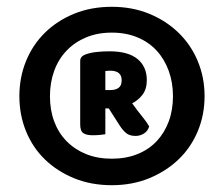

<svg xmlns="http://www.w3.org/2000/svg" viewBox="-20 -655 659 565"><path d="M37 -372Q37 -427 56.5 -475Q76 -523 112 -558.5Q148 -594 198 -614.5Q248 -635 309 -635Q369 -635 419 -614.5Q469 -594 505.5 -558.5Q542 -523 562 -475Q582 -427 582 -372Q582 -317 562 -269Q542 -221 505.5 -186Q469 -151 419 -130.5Q369 -110 309 -110Q248 -110 198 -130.5Q148 -151 112 -186Q76 -221 56.5 -269Q37 -317 37 -372ZM127 -372Q127 -331 139.5 -297.5Q152 -264 176 -239.5Q200 -215 233.5 -201.5Q267 -188 309 -188Q351 -188 384.5 -201.5Q418 -215 441 -239.5Q464 -264 476.5 -297.5Q489 -331 489 -372Q489 -412 476.5 -446.5Q464 -481 441 -506Q418 -531 384.5 -545Q351 -559 309 -559Q267 -559 233.5 -545Q200 -531 176 -506Q152 -481 139.5 -446.5Q127 -412 127 -372ZM290 -336V-260Q284 -259 274.5 -258Q265 -257 252 -257Q235 -257 225.5 -263Q216 -269 216 -289V-476Q216 -489 232 -495Q246 -500 264 -502Q282 -504 302 -504Q357 -504 384.5 -481.5Q412 -459 412 -419Q412 -393 399.5 -376.5Q387 -360 369 -351Q383 -331 397 -314Q411 -297 419 -283Q415 -269 403.5 -262Q392 -255 379 -255Q361 -255 351 -263.5Q341 -272 332 -286L300 -336ZM305 -390Q320 -390 329 -396.5Q338 -403 338 -419Q338 -447 304 -447Q299 -447 295.5 -446.5Q292 -446 290 -446V-390Z"/></svg>

Font: Baloo Bhaina
Style: Regular
Weight: 400
Designer: Manish Minz, Shuchita Grover and Ek Type
Foundry: Ek Type
Version: Version 1.443;PS 1.000;hotconv 16.6.51;makeotf.lib2.5.65220;